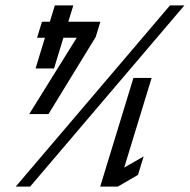

<svg xmlns="http://www.w3.org/2000/svg" viewBox="-20 -687 699 707"><path d="M538.3 -400H471.3L349 0H414L488.1 -43L508.9 -111L437.4 -70ZM658.9 -667H605.9L38 0H91ZM249.9 -667H181.9L163.6 -607H134.6L116.5 -548H145.5L111 -435H179L213.5 -548H262.5L87.6 -267H158.6L332.5 -551L349.6 -607H231.6Z"/></svg>

Font: Din Kursivschrift
Style: Condensed Italic Polish
Weight: 400
Version: Version 1.07